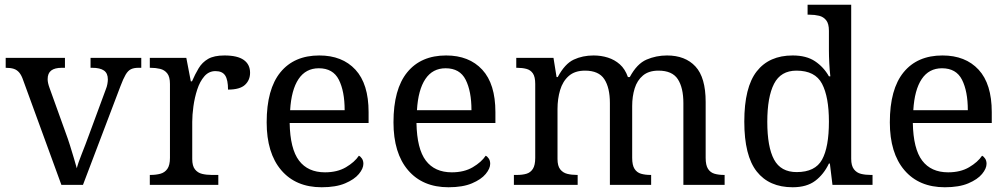

<svg xmlns="http://www.w3.org/2000/svg" viewBox="-20 -780 4254 810"><path d="M78 -441Q71 -462 61.5 -473.5Q52 -485 38.5 -489.5Q25 -494 4 -494V-536H254V-494H241Q211 -494 196 -482.5Q181 -471 181 -446Q181 -438 183 -429Q185 -420 189 -409L257 -220Q266 -196 275 -167.5Q284 -139 291.5 -113.5Q299 -88 304 -70Q309 -91 325 -131Q341 -171 354 -207L426 -402Q431 -414 433 -425.5Q435 -437 435 -445Q435 -471 418.5 -482.5Q402 -494 369 -494H362V-536H576V-494H564Q545 -494 532.5 -488Q520 -482 510 -465Q500 -448 488 -416L330 0H239Z M612 0V-42H615Q638 -42 656.5 -47Q675 -52 686 -67.5Q697 -83 697 -114V-426Q697 -456 685.5 -470.5Q674 -485 655.5 -489.5Q637 -494 615 -494H612V-536H766L785 -437H790Q803 -467 818 -492Q833 -517 858 -531.5Q883 -546 927 -546Q982 -546 1008.5 -527Q1035 -508 1035 -473Q1035 -442 1013.5 -422Q992 -402 942 -402Q942 -443 930 -461.5Q918 -480 889 -480Q861 -480 842 -458Q823 -436 812 -402Q801 -368 796 -331.5Q791 -295 791 -266V-109Q791 -80 802.5 -65.5Q814 -51 832.5 -46.5Q851 -42 873 -42H901V0Z M1337 10Q1228 10 1166.5 -62Q1105 -134 1105 -264Q1105 -404 1163 -475Q1221 -546 1327 -546Q1424 -546 1479.5 -486Q1535 -426 1535 -307V-261H1202Q1204 -152 1241.5 -102.5Q1279 -53 1351 -53Q1403 -53 1439.5 -74.5Q1476 -96 1494 -123Q1501 -120 1507 -111Q1513 -102 1513 -89Q1513 -69 1494 -46Q1475 -23 1436 -6.5Q1397 10 1337 10ZM1434 -315Q1434 -395 1409.5 -443.5Q1385 -492 1325 -492Q1270 -492 1239.5 -446.5Q1209 -401 1204 -315Z M1872 10Q1763 10 1701.5 -62Q1640 -134 1640 -264Q1640 -404 1698 -475Q1756 -546 1862 -546Q1959 -546 2014.5 -486Q2070 -426 2070 -307V-261H1737Q1739 -152 1776.5 -102.5Q1814 -53 1886 -53Q1938 -53 1974.5 -74.5Q2011 -96 2029 -123Q2036 -120 2042 -111Q2048 -102 2048 -89Q2048 -69 2029 -46Q2010 -23 1971 -6.5Q1932 10 1872 10ZM1969 -315Q1969 -395 1944.5 -443.5Q1920 -492 1860 -492Q1805 -492 1774.5 -446.5Q1744 -401 1739 -315Z M2148 0V-42H2161Q2184 -42 2201 -47Q2218 -52 2228 -67.5Q2238 -83 2238 -114V-426Q2238 -456 2228 -470.5Q2218 -485 2200.5 -489.5Q2183 -494 2161 -494H2158V-536H2315L2328 -455H2333Q2363 -511 2400.5 -528.5Q2438 -546 2484 -546Q2516 -546 2544.5 -537Q2573 -528 2595 -508.5Q2617 -489 2629 -455H2637Q2667 -511 2707.5 -528.5Q2748 -546 2794 -546Q2871 -546 2914 -499.5Q2957 -453 2957 -350V-114Q2957 -83 2967 -67.5Q2977 -52 2994.5 -47Q3012 -42 3034 -42H3037V0H2863V-345Q2863 -410 2839.5 -446Q2816 -482 2758 -482Q2717 -482 2692.5 -461.5Q2668 -441 2657.5 -407Q2647 -373 2647 -333V-114Q2647 -83 2657 -67.5Q2667 -52 2684.5 -47Q2702 -42 2724 -42H2727V0H2553V-345Q2553 -410 2529.5 -446Q2506 -482 2448 -482Q2405 -482 2379.5 -459.5Q2354 -437 2343 -400Q2332 -363 2332 -320V-109Q2332 -80 2343.5 -65.5Q2355 -51 2373.5 -46.5Q2392 -42 2414 -42H2417V0Z M3324 10Q3225 10 3172.5 -56.5Q3120 -123 3120 -267Q3120 -412 3172.5 -479Q3225 -546 3324 -546Q3382 -546 3418.5 -521.5Q3455 -497 3477 -458H3483Q3480 -483 3478.5 -513.5Q3477 -544 3477 -568V-650Q3477 -680 3465.5 -694.5Q3454 -709 3435.5 -713.5Q3417 -718 3395 -718H3387V-760H3571V-110Q3571 -81 3582.5 -66Q3594 -51 3612.5 -46.5Q3631 -42 3653 -42H3661V0H3492L3481 -90H3477Q3455 -44 3419 -17Q3383 10 3324 10ZM3341 -54Q3419 -54 3448 -106.5Q3477 -159 3477 -267Q3477 -371 3448 -426.5Q3419 -482 3340 -482Q3274 -482 3245.5 -426.5Q3217 -371 3217 -266Q3217 -160 3245.5 -107Q3274 -54 3341 -54Z M3966 10Q3857 10 3795.5 -62Q3734 -134 3734 -264Q3734 -404 3792 -475Q3850 -546 3956 -546Q4053 -546 4108.5 -486Q4164 -426 4164 -307V-261H3831Q3833 -152 3870.5 -102.5Q3908 -53 3980 -53Q4032 -53 4068.5 -74.5Q4105 -96 4123 -123Q4130 -120 4136 -111Q4142 -102 4142 -89Q4142 -69 4123 -46Q4104 -23 4065 -6.5Q4026 10 3966 10ZM4063 -315Q4063 -395 4038.5 -443.5Q4014 -492 3954 -492Q3899 -492 3868.5 -446.5Q3838 -401 3833 -315Z"/></svg>

Font: Noto Rashi Hebrew
Style: Regular
Weight: 400
Version: Version 1.006